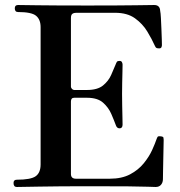

<svg xmlns="http://www.w3.org/2000/svg" viewBox="-20 -746 719 766"><path d="M47 0Q34 0 34 -16Q34 -29 47 -29Q103 -29 122.5 -43Q142 -57 142 -90V-638Q142 -668 124 -683Q106 -698 52 -698Q39 -698 39 -713Q39 -726 52 -726Q60 -726 128.5 -725Q197 -724 330 -724Q456 -724 521 -725Q586 -726 595 -726Q618 -726 619 -703Q621 -694 622 -673.5Q623 -653 624 -630Q625 -607 625.5 -589Q626 -571 626 -566Q626 -562 624 -557.5Q622 -553 615 -553Q608 -553 604.5 -554.5Q601 -556 598 -563Q586 -590 567.5 -620.5Q549 -651 518.5 -673Q488 -695 439 -695H284Q275 -695 269 -691Q263 -687 263 -674V-400Q263 -396 267 -391.5Q271 -387 276 -387H327Q369 -387 391 -405Q413 -423 423.5 -447Q434 -471 441 -488Q444 -496 446.5 -499.5Q449 -503 457 -503Q464 -503 466.5 -498Q469 -493 469 -488Q469 -480 468.5 -459.5Q468 -439 467.5 -415Q467 -391 467 -371Q467 -352 467.5 -325.5Q468 -299 468.5 -277.5Q469 -256 469 -249Q469 -234 457 -234Q446 -234 442 -247Q435 -266 424 -291.5Q413 -317 391 -336.5Q369 -356 327 -356H276Q263 -356 263 -341V-52Q263 -33 283 -33H418Q466 -33 499 -50.5Q532 -68 553.5 -94.5Q575 -121 587 -147.5Q599 -174 605 -192Q608 -201 611.5 -202Q615 -203 622 -202Q623 -202 623 -202Q631 -201 632 -197Q633 -193 633 -188Q633 -184 632.5 -163Q632 -142 631.5 -114.5Q631 -87 630.5 -63.5Q630 -40 630 -31Q630 -18 622.5 -9Q615 0 601 0Q594 0 570 -1Q546 -2 491 -2.5Q436 -3 337 -3Q215 -3 136.5 -1.5Q58 0 47 0Z"/></svg>

Font: Zen Old Mincho Black
Style: Regular
Weight: 900
Designer: Yoshimichi Ohira
Foundry: Positype
Version: Version 1.001